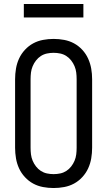

<svg xmlns="http://www.w3.org/2000/svg" viewBox="-20 -939 540 967"><path d="M250 8Q223 8 196.5 3Q170 -2 147 -14.5Q124 -27 105.5 -47Q87 -67 76 -91Q65 -115 60.5 -141.5Q56 -168 56 -195V-540Q56 -567 60.5 -593.5Q65 -620 76 -644Q87 -668 105.5 -688Q124 -708 147 -720.5Q170 -733 196.5 -738Q223 -743 250 -743Q277 -743 303.5 -738Q330 -733 353 -720.5Q376 -708 394.5 -688Q413 -668 424 -643.5Q435 -619 439.5 -593Q444 -567 444 -540V-195Q444 -168 439.5 -141.5Q435 -115 424 -91Q413 -67 394.5 -47Q376 -27 353 -14.5Q330 -2 303.5 3Q277 8 250 8ZM250 -62Q267 -62 283.5 -65.5Q300 -69 314 -78Q328 -87 338.5 -100.5Q349 -114 355.5 -129.5Q362 -145 364 -161.5Q366 -178 366 -195V-540Q366 -557 364 -573.5Q362 -590 355.5 -605.5Q349 -621 338.5 -634.5Q328 -648 314 -657Q300 -666 283.5 -669.5Q267 -673 250 -673Q233 -673 216.5 -669.5Q200 -666 186 -657Q172 -648 161.5 -634.5Q151 -621 144.5 -605.5Q138 -590 136 -573.5Q134 -557 134 -540V-195Q134 -178 136 -161.5Q138 -145 144.5 -129.5Q151 -114 161.5 -100.5Q172 -87 186 -78Q200 -69 216.5 -65.5Q233 -62 250 -62ZM100 -851V-919H400V-851Z"/></svg>

Font: Iosevka Term
Style: Regular
Weight: 400
Monospace: yes
Designer: Belleve Invis
Foundry: Belleve Invis
Version: Version 30.0.1